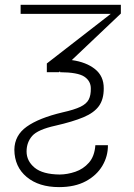

<svg xmlns="http://www.w3.org/2000/svg" viewBox="-20 -548 544 781"><path d="M63.9 -528.4H471.6V-492.9L272 -303.6Q330.6 -295.5 366.5 -266.9Q402.3 -238.3 402 -188.9Q402.3 -144.5 382.5 -116.8Q362.6 -89.1 319.2 -71Q275.9 -52.9 206 -36.9Q133.5 -21 110.8 5.1Q88.1 31.2 88.1 68.2Q88.1 106.9 120.9 134.1Q153.8 161.2 223 161.9Q254.3 161.6 286.6 150.6Q318.9 139.6 341.8 113.6Q364.7 87.7 367.9 42.6H419Q419.4 87.4 396.5 126.2Q373.6 165.1 329.2 189.1Q284.8 213.1 220.2 213.1Q138.1 213.1 88.6 171.9Q39.1 130.7 38.4 61.1Q39.1 2.5 88.8 -32.8Q138.5 -68.2 234.4 -90.9Q282.3 -101.6 307.2 -113.6Q332 -125.7 340.9 -143.1Q349.8 -160.5 349.4 -187.5Q349.8 -218 323.3 -236Q296.9 -253.9 223 -254.3H224.4V-258.2L220.2 -254.3H170.5V-289.8L430.4 -491.5H63.9ZM224.4 -306.8H223Q223.7 -306.8 224.4 -306.8Z"/></svg>

Font: Inter UI Thin
Style: Regular
Weight: 100
Designer: Rasmus Andersson
Foundry: rsms
Version: 3.2;8d6f07862